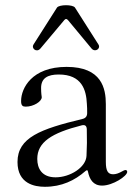

<svg xmlns="http://www.w3.org/2000/svg" viewBox="-20 -701 506 734"><path d="M151.3 13.1C215.6 13.1 265.6 -11 306.5 -46.9C308.9 -49 310.7 -50.1 312.5 -50.1C314.3 -50.1 315.7 -48.7 316.1 -45.5C322.1 -15.6 335.9 8.5 370.4 8.5C410.9 8.5 466.3 -27.7 466.3 -44C466.3 -47.6 464.1 -51.1 459.9 -51.1C451.3 -51.1 434.7 -34.8 412.6 -34.8C393.5 -34.8 384.6 -46.5 384.6 -82C384.2 -166.5 384.9 -215.9 384.6 -302.9C384.6 -361.9 369.7 -445.3 234.7 -445.3C100.5 -445.3 61.4 -362.6 60.7 -316.8C60 -296.2 67.5 -293.3 78.5 -293.3C108.3 -293.3 139.6 -312.9 139.6 -329.5C137.1 -345.9 137.1 -358.7 137.1 -364.7C137.1 -402 161.9 -416.2 204.5 -416.2C293.7 -416.2 309.7 -356.2 312.1 -304.3C313.2 -293.3 313.2 -280.5 313.2 -268.8C313.2 -256.4 307.2 -248.9 294.7 -246.1C134.9 -207.7 46.9 -175.1 46.9 -81.7C46.9 1.4 112.2 13.1 151.3 13.1ZM108.3 -531.2C98.4 -515.3 120.4 -498.6 134.6 -515.6L225.5 -623.9C230.8 -630 234.4 -630 240.1 -623.9L329.9 -515.6C343.8 -499.3 366.5 -515.3 356.2 -531.2L266.7 -671.9C258.9 -684.3 205.6 -683.9 197.8 -671.9ZM122.5 -93.4C122.5 -157.3 176.8 -192.5 292.6 -221.9C305 -224.8 311.1 -220.2 311.8 -207.4C312.9 -171.2 312.5 -137.1 310.7 -105.1C308.6 -61.1 247.9 -23.1 192.5 -23.1C139.9 -23.1 122.5 -57.2 122.5 -93.4Z"/></svg>

Font: Margiela Serif
Style: Regular
Weight: 400
Designer: Andreas Faust, Stefan Endress
Version: Version 1.002;FEAKit 1.0